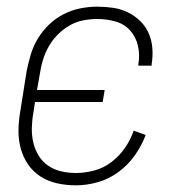

<svg xmlns="http://www.w3.org/2000/svg" viewBox="-20 -548 540 576"><path d="M208 8Q179 8 151.5 2Q124 -4 101.5 -18.5Q79 -33 64 -55Q49 -77 42 -103.5Q35 -130 35.5 -158.5Q36 -187 41 -215L60 -335Q65 -360 72.5 -385Q80 -410 94 -433Q108 -456 128 -475Q148 -494 172 -506Q196 -518 221.5 -523Q247 -528 272 -528Q296 -528 319.5 -524.5Q343 -521 363.5 -511Q384 -501 400.5 -485Q417 -469 426 -448.5Q435 -428 437 -404Q439 -380 435 -356Q435 -355 435 -353.5Q435 -352 435 -351H395Q395 -352 395 -353Q395 -354 395 -355Q400 -383 394 -410Q388 -437 370.5 -456.5Q353 -476 326.5 -483.5Q300 -491 272 -491Q251 -491 230 -487Q209 -483 189.5 -472Q170 -461 154 -445Q138 -429 127 -410Q116 -391 109.5 -370.5Q103 -350 100 -329L91 -278H294L288 -242H85L80 -209Q76 -187 75.5 -164Q75 -141 80 -120Q85 -99 96 -81Q107 -63 124.5 -51Q142 -39 163.5 -34Q185 -29 208 -29Q235 -29 263 -36.5Q291 -44 314.5 -62Q338 -80 355 -104.5Q372 -129 381 -156L417 -143Q405 -111 384.5 -82Q364 -53 335.5 -32Q307 -11 273.5 -1.5Q240 8 208 8Z"/></svg>

Font: Iosevka SS04 Extralight
Style: Italic
Weight: 200
Italic angle: -9°
Monospace: yes
Designer: Belleve Invis
Foundry: Belleve Invis
Version: Version 19.0.0; ttfautohint (v1.8.4)